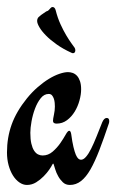

<svg xmlns="http://www.w3.org/2000/svg" viewBox="-40 -523 333 550"><path d="M272 -169.9Q257.3 -126 244.6 -93Q231.9 -60.1 219.2 -37.8Q206.5 -15.6 192.1 -4.4Q177.7 6.8 160.2 6.8Q147.9 6.8 139.9 -1Q131.8 -8.8 126.5 -18.6Q121.1 -28.3 118.4 -37.4Q115.7 -46.4 114.7 -49.3Q114.3 -50.3 113.8 -52.2Q113.3 -54.2 112.3 -54.2Q111.3 -54.2 110.6 -52.7Q109.9 -51.3 108.9 -49.8Q107.4 -46.4 101.1 -37.1Q94.7 -27.8 85.2 -18.1Q75.7 -8.3 63.5 -0.7Q51.3 6.8 37.1 6.8Q25.9 6.8 15.4 -0.5Q4.9 -7.8 -2.9 -20.3Q-10.7 -32.7 -15.4 -49.8Q-20 -66.9 -20 -86.4Q-20 -128.9 -6.6 -166.3Q6.8 -203.6 37.1 -241.2Q51.8 -259.3 68.1 -273.4Q84.5 -287.6 100.1 -297.1Q115.7 -306.6 130.1 -311.5Q144.5 -316.4 154.8 -316.4Q161.6 -316.4 168.5 -314Q175.3 -311.5 180.7 -305.7Q186 -299.8 189.2 -290.3Q192.4 -280.8 192.4 -267.1Q192.4 -252.4 187.7 -235.4Q183.1 -218.3 174.1 -203.4Q165 -188.5 151.9 -178.7Q138.7 -168.9 122.1 -168.9Q111.8 -168.9 111.8 -176.8Q111.8 -182.1 114.5 -194.3Q117.2 -206.5 117.2 -217.8Q117.2 -222.2 116.7 -228.3Q116.2 -234.4 114.3 -240.2Q112.3 -246.1 108.9 -250Q105.5 -253.9 99.6 -253.9Q86.4 -253.9 76.7 -241.7Q66.9 -229.5 60.3 -211.9Q53.7 -194.3 50.3 -175.3Q46.9 -156.2 46.9 -142.6Q46.9 -124 49.8 -111.6Q52.7 -99.1 57.6 -91.6Q62.5 -84 68.8 -80.8Q75.2 -77.6 82 -77.6Q98.1 -77.6 110.8 -88.6Q123.5 -99.6 132.8 -113Q142.1 -126.5 148.2 -137.5Q154.3 -148.4 158.2 -148.4Q162.6 -148.4 164.1 -138.2Q167 -116.2 170.4 -102.1Q173.8 -87.9 177.2 -79.8Q180.7 -71.8 184.3 -68.6Q188 -65.4 191.9 -65.4Q199.2 -65.4 206.5 -74Q213.9 -82.5 221.2 -97.2Q228.5 -111.8 236.3 -131.3Q244.1 -150.9 252.9 -172.9Q258.3 -185.1 265.6 -185.1Q272.9 -185.1 272.9 -176.3Q272.9 -172.9 272 -169.9ZM173.8 -386.2Q175.8 -382.8 175.8 -378.9Q175.8 -375.5 174.1 -373Q172.4 -370.6 168.9 -370.6Q167 -370.6 164.1 -372.1Q140.6 -382.8 122.3 -395.8Q104 -408.7 91.6 -421.4Q79.1 -434.1 72.8 -445.1Q66.4 -456.1 66.4 -462.9Q66.4 -469.7 70.6 -474.1Q74.7 -478.5 90.3 -488.8Q92.8 -490.7 95 -491.2Q97.2 -491.7 99.6 -494.1Q102.5 -497.1 105 -500Q107.4 -502.9 110.4 -502.9Q117.2 -502.9 119.6 -493.2Q125 -471.7 133.3 -453.6Q141.6 -435.5 149.9 -421.6Q158.2 -407.7 164.8 -398.7Q171.4 -389.6 173.8 -386.2Z"/></svg>

Font: Engagement
Style: Regular
Weight: 400
Designer: Astigmatic (AOETI)
Foundry: Astigmatic (AOETI)
Version: Version 1.000